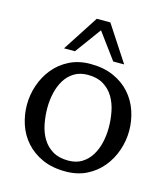

<svg xmlns="http://www.w3.org/2000/svg" viewBox="-112 -838 818 935"><g transform="rotate(15 296.5 -371.0)"><path d="M303.7 -46.9Q343.8 -46.9 372.1 -64.5Q400.4 -82 418.5 -111.1Q436.5 -140.1 445.1 -177Q453.6 -213.9 453.6 -252.9Q453.6 -293.9 445.6 -334Q437.5 -374 418.5 -405.5Q399.4 -437 367.9 -456.1Q336.4 -475.1 289.6 -475.1Q249.5 -475.1 220.9 -457.5Q192.4 -439.9 174.6 -410.9Q156.7 -381.8 148.2 -345Q139.6 -308.1 139.6 -269Q139.6 -228 147.5 -188Q155.3 -147.9 174.3 -116.5Q193.4 -85 224.9 -65.9Q256.3 -46.9 303.7 -46.9ZM288.6 -529.8Q355.5 -529.8 405.5 -507.3Q455.6 -484.9 488.5 -447.5Q521.5 -410.2 537.6 -362.1Q553.7 -314 553.7 -264.2Q553.7 -212.9 537.1 -164.6Q520.5 -116.2 489 -77.6Q457.5 -39.1 411.1 -15.6Q364.7 7.8 304.7 7.8Q237.3 7.8 187.5 -14.6Q137.7 -37.1 104.5 -74.5Q71.3 -111.8 55.4 -159.9Q39.6 -208 39.6 -257.8Q39.6 -309.1 56.2 -357.4Q72.8 -405.8 104.2 -444.3Q135.7 -482.9 182.1 -506.3Q228.5 -529.8 288.6 -529.8ZM294.4 -701.2 198.2 -569.8H143.1L259.3 -749V-750H330.1L329.1 -749L446.3 -569.8H391.1Z"/></g></svg>

Font: Brawler
Style: Regular
Weight: 400
Version: Version 1.000